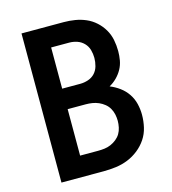

<svg xmlns="http://www.w3.org/2000/svg" viewBox="-109 -825 819 914"><g transform="rotate(-15 300.0 -367.5)"><path d="M81 0V-735H289Q317 -735 344.5 -730.5Q372 -726 397.5 -715Q423 -704 444 -685Q465 -666 479 -642Q493 -618 498.5 -590.5Q504 -563 504 -535Q504 -512 500 -489.5Q496 -467 485 -447Q474 -427 457.5 -410.5Q441 -394 421 -383Q446 -373 468.5 -356.5Q491 -340 506.5 -317Q522 -294 528.5 -267Q535 -240 535 -213Q535 -182 528 -151.5Q521 -121 504 -95.5Q487 -70 462.5 -50.5Q438 -31 409.5 -19.5Q381 -8 350.5 -4Q320 0 289 0ZM200 -431H289Q309 -431 328.5 -437.5Q348 -444 361.5 -458.5Q375 -473 380.5 -493Q386 -513 386 -533Q386 -553 380.5 -572.5Q375 -592 361 -606.5Q347 -621 328 -627.5Q309 -634 289 -634H200ZM200 -101H289Q305 -101 321 -103Q337 -105 352 -111.5Q367 -118 380 -128.5Q393 -139 401 -152.5Q409 -166 412.5 -182.5Q416 -199 416 -215Q416 -231 412.5 -247Q409 -263 401 -277Q393 -291 380 -301.5Q367 -312 352 -318.5Q337 -325 321 -327.5Q305 -330 289 -330H200Z"/></g></svg>

Font: R Plex Mono
Style: Bold
Weight: 700
Monospace: yes
Designer: Belleve Invis
Foundry: Belleve Invis
Version: Version 31.8.0